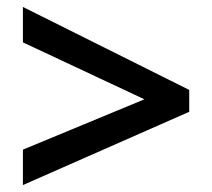

<svg xmlns="http://www.w3.org/2000/svg" viewBox="-20 -722 612 553"><path d="M46 -189 525 -400V-463L46 -702V-600L396 -436L46 -291Z"/></svg>

Font: Noto Sans Kannada UI SemiBold
Style: Regular
Weight: 600
Designer: Jelle Bosma - Monotype Design Team
Foundry: Monotype Imaging Inc.
Version: Version 2.005